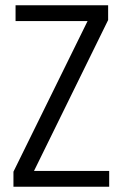

<svg xmlns="http://www.w3.org/2000/svg" viewBox="-20 -708 464 728"><path d="M31 0V-57L312 -628H39V-688H390V-632L109 -60H394V0Z"/></svg>

Font: Saira Condensed
Style: Regular
Weight: 400
Width: 3
Designer: Hector Gatti with collaboration of the Omnibus-Type team
Foundry: Omnibus-Type
Version: Version 1.101